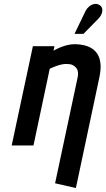

<svg xmlns="http://www.w3.org/2000/svg" viewBox="-20 -734 537 969"><path d="M372 -344 258 191 363 215 482 -346Q490 -385 487 -413Q484 -441 472.5 -460Q461 -479 443 -490Q425 -501 403 -506Q381 -511 357 -511Q337 -511 316 -505.5Q295 -500 277.5 -492Q260 -484 250 -478L255 -501H146L39 0H149L231 -387Q250 -396 266 -401.5Q282 -407 295.5 -409.5Q309 -412 319 -411Q336 -411 347 -405.5Q358 -400 365 -391Q372 -382 373.5 -370Q375 -358 372 -344ZM475 -638Q487 -650 492.5 -663.5Q498 -677 496 -689Q494 -701 483 -708Q469 -717 454.5 -713.5Q440 -710 429 -700.5Q418 -691 412 -679L356 -563H401Z"/></svg>

Font: Advent Pro
Style: Bold Italic
Weight: 700
Italic angle: -12°
Designer: VivaRado, Andreas Kalpakidis
Foundry: VivaRado, Andreas Kalpakidis
Version: Version 3.000